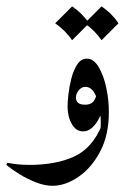

<svg xmlns="http://www.w3.org/2000/svg" viewBox="-45 -434 399 615"><path d="M303.7 -75.2Q303.7 -1 275.6 51.8Q247.6 104.5 205.8 132.8Q164.1 161.1 123 161.1Q98.1 161.1 70.1 150.1Q42 139.2 16.8 123.5Q-8.3 107.9 -24.9 94.2L-21.5 87.4Q12.2 94.2 48.3 94.2Q134.8 94.2 193.1 67.1Q251.5 40 281.2 -33.2ZM273.9 2.9Q277.8 -14.6 277.8 -40.5Q277.8 -66.4 272.7 -93Q267.6 -119.6 256.6 -137.7Q245.6 -155.8 228 -155.8Q216.3 -155.8 207.3 -144.8Q198.2 -133.8 198.2 -121.6Q198.2 -98.6 227.5 -98.6Q245.6 -98.6 253.7 -108.4Q261.7 -118.2 264.6 -132.8L283.2 -84Q280.3 -70.3 271.7 -53.7Q263.2 -37.1 250.2 -25.1Q237.3 -13.2 221.2 -13.2Q198.2 -13.2 184.8 -37.1Q171.4 -61 171.4 -93.8Q171.4 -106.4 174.1 -131.3Q176.8 -156.2 183.6 -182.6Q190.4 -209 202.4 -227.5Q214.4 -246.1 233.4 -246.1Q254.9 -246.1 270.8 -219.7Q286.6 -193.4 295.2 -154.1Q303.7 -114.7 303.7 -75.2Q299.3 -49.3 291.5 -30.3Q283.7 -11.2 273.9 2.9ZM186 -413.6Q219.2 -391.1 240.2 -359.4L186 -305.2Q165.5 -335.4 131.8 -359.4ZM280.3 -413.6Q313.5 -391.1 334.5 -359.4L280.3 -305.2Q259.8 -335.4 226.1 -359.4Z"/></svg>

Font: Lateef SemiBold
Style: Regular
Weight: 600
Designer: SIL International
Foundry: SIL International
Version: Version 4.200